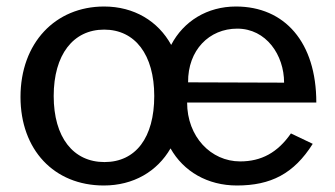

<svg xmlns="http://www.w3.org/2000/svg" viewBox="-20 -560 1029 590"><path d="M299 10C390 10 463 -33 504 -104C544 -33 618 10 708 10C812 10 883 -26 941 -118L874 -150C833 -91 783 -64 718 -64C628 -64 555 -140 555 -245H952C952 -430 855 -540 705 -540C617 -540 544 -495 506 -422C466 -495 392 -540 300 -540C150 -540 43 -428 43 -262C43 -100 146 10 299 10ZM301 -62C205 -62 145 -138 145 -265C145 -392 205 -469 300 -469C395 -469 454 -392 454 -265C454 -137 397 -62 301 -62ZM709 -472C798 -472 853 -391 853 -306L558 -307C557 -406 623 -472 709 -472Z"/></svg>

Font: Bisquit Text
Style: Regular
Weight: 400
Version: Version 1.004;Glyphs 3.2.3 (3260)